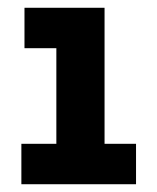

<svg xmlns="http://www.w3.org/2000/svg" viewBox="-20 -720 404 494"><path d="M35 -246V-350H125V-596H43V-700H249V-350H330V-246Z"/></svg>

Font: MuseoModerno ExtraBold
Style: Regular
Weight: 800
Designer: Pablo Cosgaya, Héctor Gatti, Marcela Romero, and the Authors of The MuseoModerno Project.
Foundry: Omnibus-Type Team
Version: Version 1.001